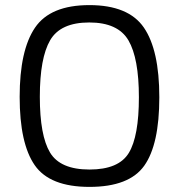

<svg xmlns="http://www.w3.org/2000/svg" viewBox="-20 -722 700 752"><path d="M136 -343Q136 -191 176 -124.5Q216 -58 330.5 -58Q445 -58 484.5 -123Q524 -188 524 -341Q524 -494 483 -564Q442 -634 329.5 -634Q217 -634 176.5 -564.5Q136 -495 136 -343ZM604 -341Q604 -156 545 -73Q486 10 330.5 10Q175 10 116 -75Q57 -160 57 -342.5Q57 -525 117 -613.5Q177 -702 330 -702Q483 -702 543.5 -614Q604 -526 604 -341Z"/></svg>

Font: Titillium Web
Style: Regular
Weight: 400
Version: Version 1.001;PS 57.000;hotconv 1.0.70;makeotf.lib2.5.55311